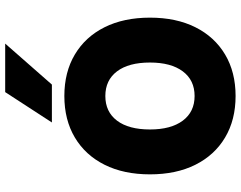

<svg xmlns="http://www.w3.org/2000/svg" viewBox="-114 -794 928 740"><g transform="rotate(-90 350.0 -424.0)"><path d="M350 20Q258 20 190 -20.5Q122 -61 85 -135Q48 -209 48 -310Q48 -411 85 -485Q122 -559 190 -599.5Q258 -640 350 -640Q442 -640 510 -599.5Q578 -559 615 -485Q652 -411 652 -310Q652 -209 615 -135Q578 -61 510 -20.5Q442 20 350 20ZM350 -138Q411 -138 445 -183.5Q479 -229 479 -310Q479 -392 445 -437Q411 -482 350 -482Q289 -482 255 -437Q221 -392 221 -310Q221 -229 255 -183.5Q289 -138 350 -138ZM248 -688 365 -868H552L394 -688Z"/></g></svg>

Font: Martian Mono ExtraBold
Style: Regular
Weight: 800
Monospace: yes
Designer: Roman Shamin
Foundry: Evil Martians
Version: Version 1.000; ttfautohint (v1.8.4.7-5d5b)